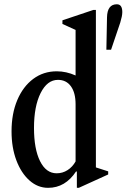

<svg xmlns="http://www.w3.org/2000/svg" viewBox="-20 -868 592 898"><path d="M205 10.5Q156.5 10.5 117.8 -24Q79 -58.5 56.5 -118.2Q34 -178 34 -253.5Q34 -336.5 60.8 -399.8Q87.5 -463 135.2 -498.8Q183 -534.5 245.5 -534.5Q290 -534.5 333.5 -515V-728L272 -756V-773L416.5 -821.5H428.5V-85L486 -66.5V-52L348.5 10.5H339.5V-65L336 -66.5Q285.5 10.5 205 10.5ZM245 -57.5Q273 -57.5 296.2 -72.5Q319.5 -87.5 333.5 -113V-380Q333.5 -434 311.8 -464.2Q290 -494.5 251 -494.5Q201 -494.5 170 -432.8Q139 -371 139 -269.5Q139 -171.5 167.2 -114.5Q195.5 -57.5 245 -57.5ZM477.5 -635.5 480.5 -787.5Q482 -848 526.5 -848Q552 -848 552 -811.5Q552 -802 549.5 -789.8Q547 -777.5 542.5 -762.5L499.5 -635.5Z"/></svg>

Font: Libre Caslon Condensed Medium
Style: Regular
Weight: 500
Designer: Pablo Impallari, Rodrigo Fuenzalida, Katja Schimmel, Ertekin Erdin
Foundry: Pablo Impallari, Rodrigo Fuenzalida
Version: Version 2.000; ttfautohint (v1.8.4.7-5d5b);gftools[0.9.33]